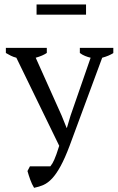

<svg xmlns="http://www.w3.org/2000/svg" viewBox="-20 -666 540 877"><path d="M54.7 -402.3Q41 -405.8 29.8 -411.4Q18.6 -417 6.8 -423.8V-447.3H193.8V-424.3Q176.3 -411.6 143.1 -402.3L261.7 -137.7L284.2 -82H285.6L302.2 -137.7L394 -402.3Q381.3 -405.3 368.7 -410.4Q356 -415.5 344.7 -423.8V-447.3H497.6V-423.8Q479 -411.1 446.8 -402.3L297.9 0Q276.4 57.1 256.8 92.8Q237.3 128.4 218.3 148.9Q199.2 169.4 179 178.5Q158.7 187.5 135.7 191.9Q125.5 175.3 118.2 154.8Q110.8 134.3 105.5 115.2L116.7 93.8H210Q215.3 86.9 219.5 80.1Q223.6 73.2 228 63.2Q232.4 53.2 237.8 38.3Q243.2 23.4 250.5 0ZM147 -599.1V-645.5H373V-599.1Z"/></svg>

Font: PT Astra Serif
Style: Regular
Weight: 400
Designer: A.Korolkova, I. Chaeva
Foundry: ParaType Ltd
Version: Version 1.002